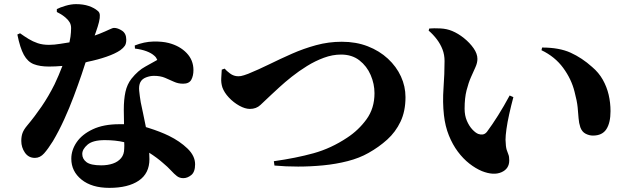

<svg xmlns="http://www.w3.org/2000/svg" viewBox="-20 -842 3040 929"><path d="M633 -607 632 -622Q678 -640 721.5 -641Q765 -642 796 -634Q850 -620 883 -585.5Q916 -551 916 -503Q916 -475 905.5 -456Q895 -437 866 -437Q842 -437 821.5 -446.5Q801 -456 778.5 -465.5Q756 -475 725 -475Q706 -475 686.5 -467.5Q667 -460 659 -444Q651 -428 653.5 -402.5Q656 -377 661 -347Q665 -326 672 -295Q679 -263 686 -227Q692 -225 699 -223Q756 -205 797 -185Q850 -159 887 -123.5Q924 -88 924 -47Q924 -10 905.5 5Q887 20 867 20Q849 20 836 10Q823 0 807.5 -17Q792 -34 768 -54Q741 -78 702 -103Q703 -88 703 -72Q703 -3 651.5 32Q600 67 509 67Q424 67 374.5 27Q325 -13 325 -74Q325 -116 351 -154Q377 -192 429 -216.5Q481 -241 557 -241Q569 -241 580 -241Q580 -244 580 -247Q579 -282 579 -311Q579 -361 587 -397.5Q595 -434 616 -461Q648 -501 683.5 -520Q719 -539 741 -552Q739 -557 735.5 -562.5Q732 -568 727 -572Q713 -585 689 -594Q665 -603 633 -607ZM77 -681Q98 -666 118.5 -653.5Q139 -641 162.5 -633Q186 -625 217 -625Q242 -625 272 -630Q294 -633 316 -637Q319 -651 321 -664Q324 -686 324 -706Q324 -722 317 -734Q310 -746 297 -757Q284 -768 272.5 -774.5Q261 -781 255 -784V-798Q270 -806 297 -814Q324 -822 348 -822Q383 -822 409.5 -813Q436 -804 452 -790Q462 -783 463 -769.5Q464 -756 459 -735.5Q454 -715 444 -687Q441 -679 438 -670Q450 -674 460 -678Q492 -691 508.5 -699Q525 -707 532 -707Q550 -707 570.5 -693.5Q591 -680 591 -650Q591 -631 584 -620.5Q577 -610 562 -599Q537 -582 495 -567.5Q453 -553 404 -543Q399 -541 394 -540Q385 -514 375 -482Q358 -432 337 -376Q316 -320 290.5 -264Q265 -208 236 -159Q213 -122 193.5 -100Q174 -78 149 -78Q118 -78 100.5 -103.5Q83 -129 83 -160Q83 -182 89 -198.5Q95 -215 111 -234Q148 -278 181.5 -327Q215 -376 244 -434Q264 -476 282 -523Q247 -520 217 -520Q173 -520 143.5 -531.5Q114 -543 95.5 -576.5Q77 -610 64 -675ZM581 -154Q539 -164 487 -164Q429 -164 403.5 -142Q378 -120 378 -97Q378 -73 398.5 -57.5Q419 -42 470 -42Q501 -42 526 -50.5Q551 -59 566 -77Q581 -95 581 -123Q582 -137 581 -154Z M1067 -510Q1075 -500 1093 -486.5Q1111 -473 1133 -473Q1139 -473 1145.5 -474Q1152 -475 1161 -478Q1170 -481 1181 -485Q1230 -505 1283 -531Q1336 -557 1392.5 -582Q1449 -607 1509.5 -623.5Q1570 -640 1634 -640Q1703 -640 1759.5 -618Q1816 -596 1857 -558Q1898 -520 1920 -472Q1942 -424 1942 -372Q1942 -304 1918 -253.5Q1894 -203 1853.5 -166.5Q1813 -130 1763 -102Q1719 -77 1662.5 -62.5Q1606 -48 1544.5 -42Q1483 -36 1422.5 -36Q1362 -36 1308 -41L1305 -62Q1412 -77 1497 -100.5Q1582 -124 1660 -176Q1715 -212 1753.5 -265Q1792 -318 1792 -391Q1792 -436 1773.5 -479Q1755 -522 1719 -550Q1683 -578 1630 -578Q1589 -578 1547 -562.5Q1505 -547 1465.5 -522.5Q1426 -498 1392 -471Q1358 -444 1332.5 -420.5Q1307 -397 1293 -384Q1260 -353 1240 -334Q1220 -315 1189 -315Q1166 -315 1138 -330.5Q1110 -346 1087.5 -370Q1065 -394 1056 -419Q1049 -441 1050.5 -464Q1052 -487 1053 -505Z M2131 -547Q2131 -577 2121 -603Q2111 -629 2093.5 -652Q2076 -675 2054 -694L2057 -704Q2078 -706 2110 -704.5Q2142 -703 2168 -692Q2197 -680 2225 -657.5Q2253 -635 2271.5 -608.5Q2290 -582 2290 -557Q2290 -538 2280.5 -517Q2271 -496 2259 -469Q2247 -442 2237.5 -405Q2228 -368 2228 -316Q2228 -283 2239 -257.5Q2250 -232 2265.5 -215.5Q2281 -199 2294 -194Q2305 -190 2316 -191.5Q2327 -193 2336 -204Q2362 -239 2390 -283.5Q2418 -328 2446 -380L2464 -372Q2453 -331 2444 -290.5Q2435 -250 2430.5 -217.5Q2426 -185 2426 -166Q2427 -132 2431.5 -117.5Q2436 -103 2440 -94Q2444 -85 2444 -66Q2444 -25 2406 -8.5Q2368 8 2312 -14Q2281 -27 2251 -50.5Q2221 -74 2195.5 -108Q2170 -142 2152 -186.5Q2134 -231 2128 -285Q2121 -347 2126 -416.5Q2131 -486 2131 -547ZM2600 -599 2603 -612Q2686 -612 2741 -587Q2796 -562 2845 -518Q2877 -491 2896.5 -456.5Q2916 -422 2925 -383.5Q2934 -345 2934 -304Q2934 -248 2914 -217Q2894 -186 2849 -186Q2831 -186 2813.5 -195Q2796 -204 2788 -226Q2781 -247 2779.5 -269.5Q2778 -292 2775 -322.5Q2772 -353 2760 -398Q2745 -459 2705 -513.5Q2665 -568 2600 -599Z"/></svg>

Font: Early Summer Mincho Heavy
Style: Regular
Weight: 900
Designer: GuiWonder
Version: Version 1.002